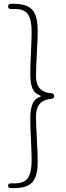

<svg xmlns="http://www.w3.org/2000/svg" viewBox="-20 -799 339 987"><path d="M33.2 168Q28.3 168 24.9 164.6Q21.5 161.1 21.5 155.8Q21.5 150.4 24.9 147Q28.3 143.6 33.2 143.6H54.7Q105.5 143.6 124 115.2Q142.6 86.9 142.6 25.4Q142.6 -9.8 139.2 -79.1Q135.7 -148.4 135.7 -189.5Q135.7 -237.3 147 -264.6Q158.2 -292 187.5 -301.8Q189.5 -302.7 189.5 -304.7Q189.5 -306.6 187.5 -307.6Q158.2 -317.4 147 -344.2Q135.7 -371.1 135.7 -419.9Q135.7 -460.9 139.2 -530.3Q142.6 -599.6 142.6 -634.8Q142.6 -697.3 124 -725.1Q105.5 -752.9 54.7 -752.9H34.2Q28.3 -752.9 24.9 -756.8Q21.5 -760.7 21.5 -766.1Q21.5 -771.5 24.9 -775.4Q28.3 -779.3 34.2 -779.3H53.7Q117.2 -779.3 145.5 -749Q173.8 -718.8 173.8 -638.7Q173.8 -598.6 169.4 -522.5Q165 -446.3 165 -407.2Q165 -325.2 245.1 -319.3Q251 -319.3 254.9 -314.9Q258.8 -310.5 258.8 -305.2Q258.8 -299.8 254.9 -295.9Q251 -292 245.1 -291Q165 -285.2 165 -201.2Q165 -163.1 169.4 -87.4Q173.8 -11.7 173.8 30.3Q173.8 109.4 145.5 138.7Q117.2 168 53.7 168Z"/></svg>

Font: Gen Jyuu Gothic ExtraLight
Style: Regular
Weight: 100
Designer: [Source Han Sans]
Ryoko NISHIZUKA  (kana & ideographs); Paul D. Hunt (Latin, Greek & Cyrillic); Wenlong ZHANG  (bopomofo
Version: Version 1.002.20150607